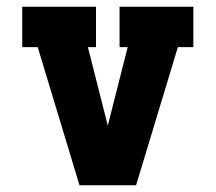

<svg xmlns="http://www.w3.org/2000/svg" viewBox="-20 -550 640 570"><path d="M216 0 92 -410H46V-530H265V-410H241L300 -177Q300 -176 300 -176Q300 -176 300 -176Q300 -176 300 -176Q300 -176 300 -177L359 -410H335V-530H554V-410H508L384 0Z"/></svg>

Font: Iosevka Slab Heavy Extended
Style: Regular
Weight: 900
Width: 7
Monospace: yes
Designer: Belleve Invis
Foundry: Belleve Invis
Version: Version 11.1.0; ttfautohint (v1.8.3)